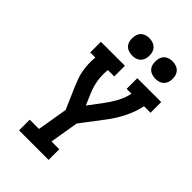

<svg xmlns="http://www.w3.org/2000/svg" viewBox="-277 -1065 1171 1171"><g transform="rotate(45 308.0 -480.0)"><path d="M125 0V-92H205L238 -289L175 -434Q165 -458 156.5 -482.5Q148 -507 143.5 -533.5Q139 -560 138 -587.5Q137 -615 140 -643H96V-735H303V-643H248Q243 -597 250 -553Q257 -509 274 -470L306 -395L370 -480Q398 -517 420.5 -558Q443 -599 452 -643H410V-735H616V-643H560Q548 -585 520.5 -529.5Q493 -474 455 -424L344 -278L313 -92H380V0ZM490 -810Q472 -810 455.5 -816.5Q439 -823 429 -836.5Q419 -850 416.5 -867.5Q414 -885 417 -903Q419 -916 425 -927.5Q431 -939 442 -946.5Q453 -954 465.5 -957Q478 -960 490 -960Q508 -960 524.5 -953.5Q541 -947 551 -933.5Q561 -920 564 -902.5Q567 -885 564 -867Q562 -854 555.5 -842.5Q549 -831 538.5 -823.5Q528 -816 515.5 -813Q503 -810 490 -810ZM290 -810Q272 -810 255.5 -816.5Q239 -823 229 -836.5Q219 -850 216.5 -867.5Q214 -885 217 -903Q219 -916 225 -927.5Q231 -939 242 -946.5Q253 -954 265.5 -957Q278 -960 290 -960Q308 -960 324.5 -953.5Q341 -947 351 -933.5Q361 -920 364 -902.5Q367 -885 364 -867Q362 -854 355.5 -842.5Q349 -831 338.5 -823.5Q328 -816 315.5 -813Q303 -810 290 -810Z"/></g></svg>

Font: Iosevka Curly Slab SmBdEx
Style: Italic
Weight: 600
Width: 7
Italic angle: -9°
Monospace: yes
Designer: Belleve Invis
Foundry: Belleve Invis
Version: Version 11.1.0; ttfautohint (v1.8.3)